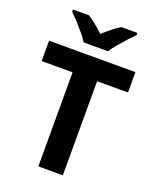

<svg xmlns="http://www.w3.org/2000/svg" viewBox="-168 -1030 913 1126"><g transform="rotate(20 288.5 -467.0)"><path d="M365 0H212V-587H19V-714H558V-587H365ZM213 -774Q199 -797 176.5 -824Q154 -851 130.5 -876.5Q107 -902 88 -920V-934H188Q215 -917 238.5 -897.5Q262 -878 288 -854Q314 -878 339 -898Q364 -918 390 -934H490V-920Q472 -903 448.5 -877Q425 -851 402 -824Q379 -797 365 -774Z"/></g></svg>

Font: Noto Sans Meetei Mayek
Style: Bold
Weight: 700
Designer: Monotype Design Team and Neelakash Kshetrimayum
Foundry: Monotype Imaging Inc.
Version: Version 2.002; ttfautohint (v1.8.4.7-5d5b)